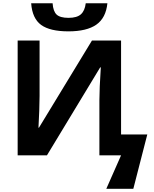

<svg xmlns="http://www.w3.org/2000/svg" viewBox="-20 -966 956 1194"><path d="M173.8 -945.8H307.1Q310.5 -895.5 332.3 -875.2Q354 -855 406.2 -855Q458.5 -855 483.2 -877.2Q507.8 -899.4 513.2 -945.8H647.9Q638.7 -854.5 579.1 -812.7Q519.5 -771 405.3 -771Q291 -771 235.8 -811Q180.7 -851.1 173.8 -945.8ZM89.8 -713.9H226.1V-369.1L224.1 -276.9L219.2 -171.9H222.2L551.8 -713.9H732.9V-129.9H896L809.1 208H641.1L732.9 0H598.1V-342.8Q598.1 -411.6 606.9 -546.9H603L272 0H89.8Z"/></svg>

Font: OpenSans-Bold
Style: Bold
Weight: 700
Foundry: Ascender Corporation
Version: Version 1.10